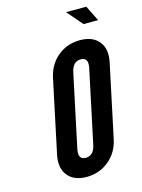

<svg xmlns="http://www.w3.org/2000/svg" viewBox="-135 -992 796 1077"><g transform="rotate(-15 263.0 -453.5)"><path d="M231.5 8Q306 8 361.2 -37.5Q416.5 -83 432 -157L521.5 -579.5Q537.5 -653.5 502 -698.2Q466.5 -743 392 -743Q317.5 -743 262.8 -698Q208 -653 192 -578L102.5 -155.5Q87 -81.5 122.5 -36.8Q158 8 231.5 8ZM254 -97Q208 -97 220.5 -156.5L310 -578.5Q322.5 -638 369 -638Q415 -638 402.5 -578.5L313 -156.5Q300.5 -97 254 -97ZM435.5 -825H520.5L476 -915H358Z"/></g></svg>

Font: League Gothic SemiExpanded Italic
Style: Regular
Weight: 400
Width: 6
Designer: The League of Moveable Type
Version: Version 1.600; ttfautohint (v1.8.3)